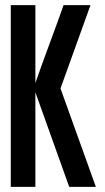

<svg xmlns="http://www.w3.org/2000/svg" viewBox="-20 -731 410 749"><path d="M333 -711 216 -386Q250 -291 285 -194Q320 -97 354 -2H250L118 -371V-2H22V-711H118V-407Q127 -434 142 -475Q157 -516 173 -559.5Q189 -603 204 -644Q219 -685 228 -711Z"/></svg>

Font: Fundamental  Brigade Condensed
Style: Regular
Weight: 400
Width: 3
Designer: Peter Wiegel, original typeface by Carl Albert Fahrenwaldt 1901
Foundry: Peter Wiegel
Version: Version 0.000 2012 initial release